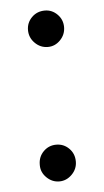

<svg xmlns="http://www.w3.org/2000/svg" viewBox="-43 -523 304 562"><g transform="rotate(-5 109.0 -242.0)"><path d="M56 -440Q56 -462 71.5 -477.5Q87 -493 110 -493Q131 -493 146.5 -477.5Q162 -462 162 -440Q162 -418 146.5 -402Q131 -386 110 -386Q88 -386 72 -402Q56 -418 56 -440ZM56 -45Q56 -68 71.5 -83.5Q87 -99 109 -99Q131 -99 146.5 -83.5Q162 -68 162 -45Q162 -23 146 -7Q130 9 109 9Q88 9 72 -6.5Q56 -22 56 -43Z"/></g></svg>

Font: Augsburger Schrift CAT
Style: Regular
Weight: 400
Designer: Peter Wiegel nach Roos&Junge Offenbach
Foundry: CAT-Fonts, Peter Wiegel
Version: Version 1.000